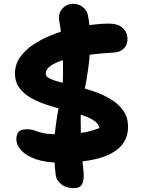

<svg xmlns="http://www.w3.org/2000/svg" viewBox="-20 -832 740 993"><path d="M289 9Q216.4 9 166.2 -8.5Q116 -26 90.3 -53.9Q64.6 -81.8 64.6 -113.2Q64.6 -136.4 76.3 -149.9Q88 -163.4 120.8 -163.4Q140.8 -163.4 157.1 -157.3Q173.4 -151.2 198.4 -144.7Q223.4 -138.2 267.2 -138.2Q322.6 -138.2 362 -140.9Q401.4 -143.6 432.4 -150.5Q463.4 -157.4 494.6 -169.8Q489.4 -193.8 463.1 -210.2Q436.8 -226.6 397.4 -239.1Q358 -251.6 312.5 -263.5Q267 -275.4 221.7 -290.2Q176.4 -305 139.5 -325.9Q102.6 -346.8 80 -377.6Q57.4 -408.4 57.4 -451.6Q57.4 -497 82.4 -533.9Q107.4 -570.8 149.3 -599.3Q191.2 -627.8 242.7 -648.8Q294.2 -669.8 348.9 -683.5Q403.6 -697.2 453.3 -703.6Q503 -710 540.6 -710Q577.8 -710 599.3 -698.4Q620.8 -686.8 630.1 -668.2Q639.4 -649.6 639.4 -627.4Q639.4 -601.4 621 -581.9Q602.6 -562.4 568.2 -560.2Q452.6 -553.2 374.2 -537.9Q295.8 -522.6 256.1 -500.6Q216.4 -478.6 216.4 -449.6Q216.4 -435.4 239.7 -424.7Q263 -414 300.6 -404.6Q338.2 -395.2 383.8 -383.7Q429.4 -372.2 474.9 -355.7Q520.4 -339.2 558 -315.6Q595.6 -292 618.9 -257.8Q642.2 -223.6 642.2 -176.6Q642.2 -113.4 601.4 -72.2Q560.6 -31 481.9 -11Q403.2 9 289 9ZM364.4 141Q319.8 141 295.7 119.9Q271.6 98.8 268.8 77.2Q262.2 26 259.9 -16.9Q257.6 -59.8 260.3 -100.7Q263 -141.6 269 -186.4Q275 -231.2 284.8 -285.8Q289.2 -313.8 304.7 -327.2Q320.2 -340.6 342.4 -340.6Q368 -340.6 383 -317.9Q398 -295.2 397.8 -253.6Q396.8 -208 398 -154.3Q399.2 -100.6 403.1 -44.9Q407 10.8 412.6 63.4Q415 103.4 403.5 122.2Q392 141 364.4 141ZM362 -296.2Q326 -295.4 314.2 -319.7Q302.4 -344 304 -389.6Q307 -445.4 305.8 -504.1Q304.6 -562.8 299.9 -619.8Q295.2 -676.8 285.8 -729Q282.2 -750.4 290.8 -769.4Q299.4 -788.4 317.4 -800.3Q335.4 -812.2 358.8 -812.2Q385.6 -812.2 406.6 -796.7Q427.6 -781.2 433.6 -758Q447.4 -692.8 446.8 -620.9Q446.2 -549 436.5 -478.7Q426.8 -408.4 413 -346.2Q407 -323.8 395.2 -310Q383.4 -296.2 362 -296.2Z"/></svg>

Font: Shantell Sans Light
Style: Regular
Weight: 300
Designer: Stephen Nixon, Anya Danilova, Shantell Martin
Foundry: Arrow Type
Version: Version 1.011;[c5ecc13dd]